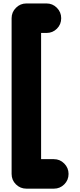

<svg xmlns="http://www.w3.org/2000/svg" viewBox="-20 -991 471 1125"><path d="M296 114.4H134.7Q99 114.4 73.5 89.4Q48 64.4 48 28.2V-884.2Q48 -919.8 73.5 -945.3Q99 -970.8 134.7 -970.8H252.5Q288.1 -970.8 313.4 -945.3Q338.6 -919.8 338.6 -884.2Q338.6 -848 313.6 -823Q288.6 -798 253.5 -798H220.8V-58.4H296Q331.2 -58.4 356.4 -32.9Q381.7 -7.4 381.7 28.2Q381.7 64.4 356.4 89.4Q331.2 114.4 296 114.4Z"/></svg>

Font: AKL FREE 002
Style: Regular
Weight: 400
Designer: AKL
Foundry: AKL
Version: Version 1.00;August 17, 2024;FontCreator 13.0.0.2675 64-bit